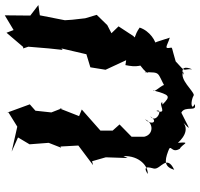

<svg xmlns="http://www.w3.org/2000/svg" viewBox="-36 -754 816 783"><g transform="rotate(-90 371.5 -362.0)"><path d="M347 -108C338 -126 296 -83 311 -132C325 -103 256 -131 289 -157C268 -123 250 -150 277 -178C261 -141 214 -144 206 -181V-233L256 -282L231 -310V-360L317 -436L290 -447L321 -526L323 -514L305 -560L312 -625L338 -648L304 -741L305 -735L247 -699L145 -722L203 -696L175 -649L181 -571L161 -520L166 -523L170 -450L90 -390L106 -394L122 -338L119 -249L127 -266C129 -200 85 -165 54 -167C99 -197 73 -140 76 -139C74 -114 135 -89 71 -59C83 -99 106 -99 146 -84C182 -72 135 -72 157 -36C176 -27 186 14 181 -44C187 -38 234 17 275 -33C223 17 234 4 304 -30C335 -15 304 37 339 24C311 13 345 4 376 21C395 18 438 -37 471 -23C432 -10 509 -54 481 14C484 -27 463 -8 513 -53C570 -70 570 -66 569 -73C563 -103 575 -88 610 -77C589 -138 591 -154 573 -133C594 -131 638 -159 651 -200C617 -224 603 -216 616 -225L656 -286L628 -315L661 -332L703 -375L689 -422L683 -475L681 -505L701 -607L743 -613L700 -646L701 -750L641 -714L630 -743L572 -675H566L573 -654L566 -570L560 -514L566 -519L542 -416L555 -421L489 -401L479 -339L518 -255L498 -258C494 -237 491 -220 496 -197C445 -159 479 -160 469 -180C468 -112 471 -131 404 -94C443 -89 380 -140 395 -145C376 -76 372 -72 337 -107Z"/></g></svg>

Font: Asimov Aggro
Style: It
Weight: 500
Designer: Google
Version: Version 2.000980; 2014